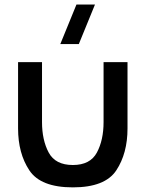

<svg xmlns="http://www.w3.org/2000/svg" viewBox="-20 -815 644 850"><path d="M329 -620H247L318.5 -795H400.5ZM60 -540H166V-274.5Q166 -195 195.5 -139.8Q225 -84.5 302.5 -84.5Q379.5 -84.5 409 -139.8Q438.5 -195 438.5 -274.5V-540H544.5V-246.5Q544.5 -136 494.8 -60.8Q445 14.5 302.5 14.5Q160 14.5 110 -60.8Q60 -136 60 -246.5Z"/></svg>

Font: Manrope KiralyPet SmBd KiralyPet
Style: Regular
Weight: 600
Designer: Mikhail Sharanda
Foundry: Mikhail Sharanda
Version: Version 4.502